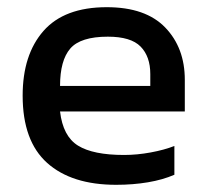

<svg xmlns="http://www.w3.org/2000/svg" viewBox="-20 -504 577 534"><path d="M303 10Q179 10 111 -51Q43 -112 43 -238Q43 -352 101 -418Q159 -484 277 -484Q385 -484 439.5 -427.5Q494 -371 494 -282V-194H147Q155 -125 197 -99Q239 -73 325 -73Q361 -73 399 -80Q437 -87 465 -98V-18Q433 -4 391.5 3Q350 10 303 10ZM147 -265H398V-298Q398 -347 371 -374.5Q344 -402 280 -402Q204 -402 175.5 -369Q147 -336 147 -265Z"/></svg>

Font: Kanit
Style: Regular
Weight: 400
Designer: Katatrad Team
Foundry: CadsonDemak
Version: Version 2.000; ttfautohint (v1.8.3)